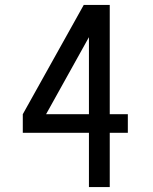

<svg xmlns="http://www.w3.org/2000/svg" viewBox="-20 -755 616 775"><path d="M166 -294 339 -605V-294ZM339 0H423V-219H496V-294H423V-735H318L72 -294V-219H339Z"/></svg>

Font: Iosevka SS01 Extended
Style: Regular
Weight: 400
Width: 7
Monospace: yes
Designer: Belleve Invis
Foundry: Belleve Invis
Version: Version 3.4.7; ttfautohint (v1.8.3)